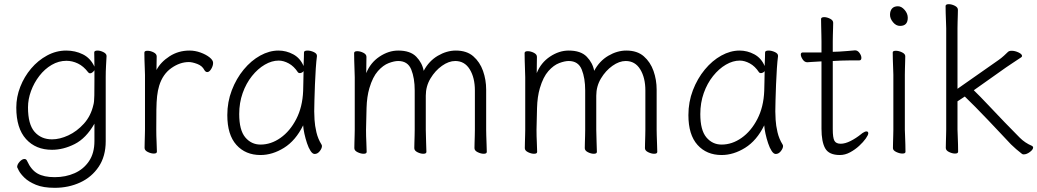

<svg xmlns="http://www.w3.org/2000/svg" viewBox="-20 -726 4965 919"><path d="M432 -134V-51Q432 7 406 45.5Q380 84 337 103Q294 122 242 122Q190 122 159.5 104.5Q129 87 110 45Q106 35 97 35Q86 35 74 48Q62 61 62 74Q62 75 70 90.5Q78 106 97.5 125Q117 144 152 158.5Q187 173 242 173Q308 173 363.5 147.5Q419 122 452.5 72Q486 22 486 -50V-358Q486 -384 487.5 -411Q489 -438 490 -457V-458Q490 -469 475 -476.5Q460 -484 447 -484Q431 -484 431 -475Q431 -464 431.5 -447Q432 -430 432 -407Q413 -448 376.5 -466Q340 -484 297 -484Q249 -484 205.5 -460.5Q162 -437 129 -398Q96 -359 77 -310.5Q58 -262 58 -211Q58 -112 104.5 -60.5Q151 -9 229 -9Q283 -9 337.5 -36.5Q392 -64 432 -134ZM432 -390V-340Q432 -302 431.5 -269.5Q431 -237 427 -224Q415 -171 381.5 -134Q348 -97 307 -78Q266 -59 229 -59Q177 -59 145.5 -95Q114 -131 114 -212Q114 -251 128.5 -290.5Q143 -330 168.5 -363Q194 -396 227.5 -415.5Q261 -435 298 -435Q326 -435 353 -422Q380 -409 402 -380Q406 -375 411 -375Q417 -375 423 -380Q429 -385 432 -390Z M674 -367V-106Q674 -99 673.5 -81Q673 -63 672.5 -44.5Q672 -26 672 -18Q672 -6 687.5 1.5Q703 9 716 9Q731 9 731 0Q731 -17 729.5 -46Q728 -75 728 -106Q728 -163 728.5 -201Q729 -239 732 -266Q735 -293 742 -316Q759 -371 800 -400Q841 -429 884 -429Q900 -429 924 -420Q948 -411 958 -391Q964 -381 972 -381Q982 -381 991 -396Q1000 -411 1000 -425Q1000 -438 983 -451.5Q966 -465 940 -474.5Q914 -484 887 -484Q834 -484 791.5 -456.5Q749 -429 729 -391Q729 -409 729.5 -426.5Q730 -444 730 -456Q730 -468 715 -475.5Q700 -483 686 -483Q671 -483 671 -474Q671 -463 671.5 -441Q672 -419 673 -398Q674 -377 674 -367Z M1497 -457V-459Q1497 -470 1481.5 -477Q1466 -484 1452 -484Q1435 -484 1435 -475Q1435 -468 1434.5 -450.5Q1434 -433 1433 -410Q1417 -448 1383.5 -466Q1350 -484 1313 -484Q1269 -484 1225.5 -460Q1182 -436 1146.5 -393Q1111 -350 1089.5 -294Q1068 -238 1068 -175Q1068 -81 1111.5 -32.5Q1155 16 1227 16Q1284 16 1339.5 -18.5Q1395 -53 1431 -126Q1432 -109 1437 -86Q1442 -63 1449.5 -40.5Q1457 -18 1466.5 -3.5Q1476 11 1486 11Q1500 11 1510.5 -2.5Q1521 -16 1521 -27Q1521 -30 1519 -34Q1502 -61 1494.5 -93Q1487 -125 1485.5 -152.5Q1484 -180 1484 -193Q1484 -211 1485 -246Q1486 -281 1487.5 -321.5Q1489 -362 1491.5 -398.5Q1494 -435 1497 -457ZM1433 -386Q1432 -361 1432 -333.5Q1432 -306 1431 -291Q1428 -214 1398 -156Q1368 -98 1322.5 -66Q1277 -34 1227 -34Q1183 -34 1154 -68.5Q1125 -103 1125 -180Q1125 -234 1141.5 -280.5Q1158 -327 1186 -362Q1214 -397 1247.5 -416.5Q1281 -436 1314 -436Q1337 -436 1362 -422.5Q1387 -409 1406 -380Q1409 -376 1415 -376Q1420 -376 1425.5 -379Q1431 -382 1433 -386Z M2253 -293V-105Q2253 -94 2252.5 -76Q2252 -58 2251.5 -41.5Q2251 -25 2251 -17Q2251 -5 2266.5 2.5Q2282 10 2295 10Q2310 10 2310 1Q2310 -11 2309 -34Q2308 -57 2307.5 -78Q2307 -99 2307 -105V-297Q2307 -344 2292 -386.5Q2277 -429 2245.5 -456.5Q2214 -484 2162 -484Q2118 -484 2075.5 -459Q2033 -434 2008 -387Q2001 -425 1972.5 -454.5Q1944 -484 1886 -484Q1840 -484 1796.5 -455Q1753 -426 1733 -376Q1733 -399 1733.5 -420.5Q1734 -442 1734 -454Q1734 -466 1719 -473.5Q1704 -481 1690 -481Q1675 -481 1675 -472Q1675 -461 1675.5 -436.5Q1676 -412 1677 -389Q1678 -366 1678 -356V-105Q1678 -98 1677.5 -80Q1677 -62 1676.5 -43.5Q1676 -25 1676 -17Q1676 -5 1691.5 2.5Q1707 10 1720 10Q1735 10 1735 1Q1735 -16 1733.5 -45Q1732 -74 1732 -105Q1733 -156 1734.5 -209.5Q1736 -263 1748 -304Q1764 -358 1789 -386Q1814 -414 1840.5 -424Q1867 -434 1886 -434Q1932 -434 1948.5 -393Q1965 -352 1965 -293V-105Q1965 -94 1964.5 -76Q1964 -58 1963.5 -41.5Q1963 -25 1963 -17Q1963 -5 1978 2.5Q1993 10 2006 10Q2021 10 2021 1Q2021 -16 2019.5 -46.5Q2018 -77 2018 -105V-268Q2018 -313 2040.5 -350.5Q2063 -388 2095.5 -411Q2128 -434 2159 -434Q2204 -434 2228.5 -394Q2253 -354 2253 -293Z M3069 -293V-105Q3069 -94 3068.5 -76Q3068 -58 3067.5 -41.5Q3067 -25 3067 -17Q3067 -5 3082.5 2.5Q3098 10 3111 10Q3126 10 3126 1Q3126 -11 3125 -34Q3124 -57 3123.5 -78Q3123 -99 3123 -105V-297Q3123 -344 3108 -386.5Q3093 -429 3061.5 -456.5Q3030 -484 2978 -484Q2934 -484 2891.5 -459Q2849 -434 2824 -387Q2817 -425 2788.5 -454.5Q2760 -484 2702 -484Q2656 -484 2612.5 -455Q2569 -426 2549 -376Q2549 -399 2549.5 -420.5Q2550 -442 2550 -454Q2550 -466 2535 -473.5Q2520 -481 2506 -481Q2491 -481 2491 -472Q2491 -461 2491.5 -436.5Q2492 -412 2493 -389Q2494 -366 2494 -356V-105Q2494 -98 2493.5 -80Q2493 -62 2492.5 -43.5Q2492 -25 2492 -17Q2492 -5 2507.5 2.5Q2523 10 2536 10Q2551 10 2551 1Q2551 -16 2549.5 -45Q2548 -74 2548 -105Q2549 -156 2550.5 -209.5Q2552 -263 2564 -304Q2580 -358 2605 -386Q2630 -414 2656.5 -424Q2683 -434 2702 -434Q2748 -434 2764.5 -393Q2781 -352 2781 -293V-105Q2781 -94 2780.5 -76Q2780 -58 2779.5 -41.5Q2779 -25 2779 -17Q2779 -5 2794 2.5Q2809 10 2822 10Q2837 10 2837 1Q2837 -16 2835.5 -46.5Q2834 -77 2834 -105V-268Q2834 -313 2856.5 -350.5Q2879 -388 2911.5 -411Q2944 -434 2975 -434Q3020 -434 3044.5 -394Q3069 -354 3069 -293Z M3704 -457V-459Q3704 -470 3688.5 -477Q3673 -484 3659 -484Q3642 -484 3642 -475Q3642 -468 3641.5 -450.5Q3641 -433 3640 -410Q3624 -448 3590.5 -466Q3557 -484 3520 -484Q3476 -484 3432.5 -460Q3389 -436 3353.5 -393Q3318 -350 3296.5 -294Q3275 -238 3275 -175Q3275 -81 3318.5 -32.5Q3362 16 3434 16Q3491 16 3546.5 -18.5Q3602 -53 3638 -126Q3639 -109 3644 -86Q3649 -63 3656.5 -40.5Q3664 -18 3673.5 -3.5Q3683 11 3693 11Q3707 11 3717.5 -2.5Q3728 -16 3728 -27Q3728 -30 3726 -34Q3709 -61 3701.5 -93Q3694 -125 3692.5 -152.5Q3691 -180 3691 -193Q3691 -211 3692 -246Q3693 -281 3694.5 -321.5Q3696 -362 3698.5 -398.5Q3701 -435 3704 -457ZM3640 -386Q3639 -361 3639 -333.5Q3639 -306 3638 -291Q3635 -214 3605 -156Q3575 -98 3529.5 -66Q3484 -34 3434 -34Q3390 -34 3361 -68.5Q3332 -103 3332 -180Q3332 -234 3348.5 -280.5Q3365 -327 3393 -362Q3421 -397 3454.5 -416.5Q3488 -436 3521 -436Q3544 -436 3569 -422.5Q3594 -409 3613 -380Q3616 -376 3622 -376Q3627 -376 3632.5 -379Q3638 -382 3640 -386Z M4108 -89 4103 -85Q4077 -64 4051 -51Q4025 -38 4004 -38Q3982 -38 3974 -52Q3966 -66 3966 -108V-434L4007 -436Q4027 -437 4055 -437Q4083 -437 4093 -437Q4103 -437 4103 -449Q4103 -460 4094 -472.5Q4085 -485 4073 -485H4072Q4062 -484 4038 -482Q4014 -480 3996 -479L3966 -478V-528Q3966 -540 3966.5 -558Q3967 -576 3967.5 -592.5Q3968 -609 3968 -617Q3968 -629 3953 -636.5Q3938 -644 3925 -644Q3910 -644 3910 -635Q3910 -624 3910.5 -602Q3911 -580 3911.5 -559Q3912 -538 3912 -528V-475H3823Q3813 -475 3813 -465Q3813 -455 3822 -441.5Q3831 -428 3844 -428Q3844 -428 3865 -429.5Q3886 -431 3908 -432H3912V-110Q3912 -47 3930 -15.5Q3948 16 4000 16Q4025 16 4049 3Q4073 -10 4092.5 -28Q4112 -46 4124 -63Q4136 -80 4136 -88Q4136 -97 4127 -97Q4120 -97 4108 -89Z M4288 -602Q4325 -602 4325 -641Q4325 -661 4310 -678.5Q4295 -696 4278 -696Q4259 -696 4249.5 -685Q4240 -674 4240 -655Q4240 -637 4254.5 -619.5Q4269 -602 4288 -602ZM4256 -368V-105Q4256 -98 4255.5 -80Q4255 -62 4254.5 -43.5Q4254 -25 4254 -17Q4254 -6 4270 1.5Q4286 9 4299 9Q4314 9 4314 1Q4314 -11 4313.5 -34Q4313 -57 4312 -78Q4311 -99 4311 -105V-368Q4311 -380 4311.5 -398Q4312 -416 4312.5 -432.5Q4313 -449 4313 -457Q4313 -468 4297.5 -475.5Q4282 -483 4268 -483Q4253 -483 4253 -475Q4253 -464 4253.5 -442Q4254 -420 4255 -399Q4256 -378 4256 -368Z M4509 -590V-106Q4509 -99 4508.5 -81Q4508 -63 4507.5 -44.5Q4507 -26 4507 -18Q4507 -6 4522.5 1.5Q4538 9 4551 9Q4566 9 4566 0Q4566 -12 4565.5 -35Q4565 -58 4564 -79Q4563 -100 4563 -106V-241L4598 -264Q4620 -243 4649.5 -213Q4679 -183 4710.5 -150Q4742 -117 4770.5 -86.5Q4799 -56 4819 -35Q4830 -24 4844 -12Q4858 0 4871 10Q4874 13 4880 13Q4894 13 4909.5 1.5Q4925 -10 4925 -20Q4925 -25 4919 -28Q4886 -42 4861 -67Q4829 -99 4788.5 -141Q4748 -183 4709 -224.5Q4670 -266 4641 -294L4795 -403Q4808 -412 4827 -424.5Q4846 -437 4867 -451Q4872 -454 4872 -458Q4872 -467 4855 -475Q4838 -483 4822 -483Q4810 -483 4804 -477Q4798 -471 4785.5 -459.5Q4773 -448 4760 -439L4563 -301V-590Q4563 -602 4563.5 -620Q4564 -638 4564.5 -654.5Q4565 -671 4565 -679Q4565 -691 4550 -698.5Q4535 -706 4521 -706Q4506 -706 4506 -697Q4506 -686 4506.5 -664Q4507 -642 4508 -621Q4509 -600 4509 -590Z"/></svg>

Font: Klee One
Style: Regular
Weight: 400
Designer: Fontworks Inc.
Foundry: Fontworks Inc.
Version: Version 1.100